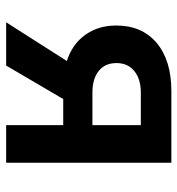

<svg xmlns="http://www.w3.org/2000/svg" viewBox="4 -594 590 639"><g transform="rotate(90 299.5 -275.0)"><path d="M54.7 0 183.6 -202.1Q128.4 -219.2 96.9 -262.7Q65.4 -306.2 65.4 -366.2Q65.4 -452.1 123.5 -501Q181.6 -549.8 283.7 -549.8H522V0H397V-189.9H310.1L198.7 0ZM288.6 -287.1H397V-448.2H288.6Q243.7 -448.2 217 -426.5Q190.4 -404.8 190.4 -367.2Q190.4 -329.1 216.6 -308.1Q242.7 -287.1 288.6 -287.1Z"/></g></svg>

Font: UDEV Gothic 35
Style: Bold
Weight: 700
Version: v2.1.0; ttfautohint (v1.8.4.7-5d5b-dirty) -l 6 -r 45 -G 200 